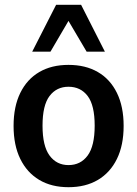

<svg xmlns="http://www.w3.org/2000/svg" viewBox="-20 -769 570 799"><path d="M265 10Q194.5 10 143.5 -20.2Q92.5 -50.5 64.5 -107.5Q36.5 -164.5 36.5 -245Q36.5 -325.5 64.5 -382.5Q92.5 -439.5 143.5 -469.2Q194.5 -499 265 -499Q336 -499 387.2 -469.2Q438.5 -439.5 466.5 -382.5Q494.5 -325.5 494.5 -245Q494.5 -164.5 466.5 -107.5Q438.5 -50.5 387.2 -20.2Q336 10 265 10ZM265 -82Q315.5 -82 344.8 -121.8Q374 -161.5 374 -246Q374 -331 344.8 -369.5Q315.5 -408 265 -408Q215.5 -408 186.2 -369.5Q157 -331 157 -246Q157 -161.5 186.2 -121.8Q215.5 -82 265 -82ZM114 -554 213.5 -749H317.5L416.5 -554H340.5L265 -682L190 -554Z"/></svg>

Font: Nunito Sans 12pt ExtraLight SemiCondensed
Style: Regular
Weight: 200
Width: 4
Version: Version 3.101;gftools[0.9.27]